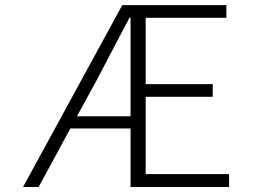

<svg xmlns="http://www.w3.org/2000/svg" viewBox="-20 -749 1040 769"><path d="M288.1 -283.2H502.9V-678.7H499Q480.5 -643.6 435.5 -558.1Q390.6 -472.7 366.2 -425.8ZM563.5 -51.8H897.5V0H502.9V-234.4H261.7L134.8 0H72.3L469.7 -728.5H886.7V-677.7H563.5V-412.1H832V-361.3H563.5Z"/></svg>

Font: Gen Shin Gothic Monospace Light
Style: Regular
Weight: 300
Designer: [Source Han Sans]
Ryoko NISHIZUKA  (kana & ideographs); Paul D. Hunt (Latin, Greek & Cyrillic); Wenlong ZHANG  (bopomofo
Version: Version 1.002.20150607